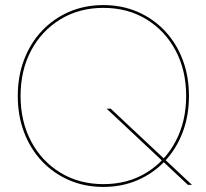

<svg xmlns="http://www.w3.org/2000/svg" viewBox="-20 -728 811 756"><path d="M61 -350Q61 -451 102.5 -529Q144 -607 218 -652Q292 -697 387 -697Q483 -697 556.5 -652Q630 -607 671.5 -529Q713 -451 713 -350Q713 -250 671.5 -171.5Q630 -93 556.5 -48Q483 -3 387 -3Q292 -3 218 -48Q144 -93 102.5 -171.5Q61 -250 61 -350ZM50 -350Q50 -272 75 -206.5Q100 -141 145.5 -93Q191 -45 252.5 -18.5Q314 8 387 8Q460 8 521.5 -18.5Q583 -45 628.5 -93Q674 -141 699 -206.5Q724 -272 724 -350Q724 -428 699 -493.5Q674 -559 628.5 -607Q583 -655 521.5 -681.5Q460 -708 387 -708Q314 -708 252.5 -681.5Q191 -655 145.5 -607Q100 -559 75 -493.5Q50 -428 50 -350ZM400 -300 720 0H736L416 -300Z"/></svg>

Font: Jost Thin
Style: Regular
Weight: 250
Version: Version 3.710